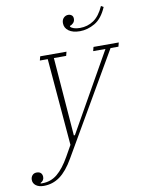

<svg xmlns="http://www.w3.org/2000/svg" viewBox="-212 -796 815 1078"><g transform="rotate(-10 195.5 -257.5)"><path d="M-51 212Q-79 212 -95.5 199.5Q-112 187 -112 167Q-112 152 -103 141.5Q-94 131 -78 131Q-62 131 -54 139.5Q-46 148 -46 162Q-46 183 -67 193L-65 196H-57Q-8 196 29 165.5Q66 135 101 73L136 11L94 -485H49L55 -508H205L199 -485H129L164 -38H170L423 -485H353L359 -508H503L497 -485H452L120 87Q82 153 41 182.5Q0 212 -51 212ZM300 -608Q259 -608 236 -625Q213 -642 213 -669Q213 -688 224 -699Q235 -710 250 -710Q261 -710 269.5 -703.5Q278 -697 278 -683Q278 -668 268 -658.5Q258 -649 249 -647V-643Q255 -635 269.5 -630.5Q284 -626 303 -626Q347 -626 381.5 -649.5Q416 -673 440 -727L454 -719Q427 -656 385 -632Q343 -608 300 -608Z"/></g></svg>

Font: IBM Plex Serif ExtraLight
Style: Italic
Weight: 200
Italic angle: -14°
Designer: Mike Abbink, Paul van der Laan, Pieter van Rosmalen
Foundry: Bold Monday
Version: Version 2.5